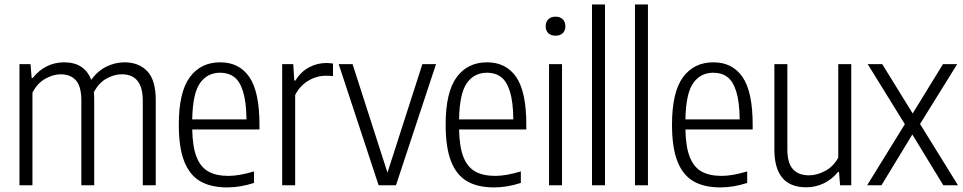

<svg xmlns="http://www.w3.org/2000/svg" viewBox="-20 -828 4304 858"><path d="M676 -380V0H618V-378.5Q618 -496 524 -496Q491 -496 456.5 -477.2Q422 -458.5 399.5 -416Q401 -400.5 401 -382V0H343.5V-378.5Q343.5 -442 319.2 -469Q295 -496 251.5 -496Q218 -496 182.5 -476.2Q147 -456.5 125 -414V0H67V-541.5H116.5L121.5 -479.5H126Q154 -514.5 189.8 -532Q225.5 -549.5 266.5 -549.5Q357.5 -549.5 387.5 -471.5Q418 -512.5 457 -531Q496 -549.5 536.5 -549.5Q600 -549.5 638 -510Q676 -470.5 676 -380Z M1139.5 -249.5H839Q840.5 -171.5 858.5 -126.2Q876.5 -81 911.2 -61.5Q946 -42 1001 -42Q1048.5 -42 1115 -62V-10.5Q1053 9.5 995.5 9.5Q922 9.5 874.5 -18.2Q827 -46 803 -107.5Q779 -169 779 -271Q779 -416 828 -482.8Q877 -549.5 964 -549.5Q1049 -549.5 1094.2 -483.8Q1139.5 -418 1139.5 -270.5ZM839 -294.5H1081.5Q1080.5 -373.5 1066 -419.5Q1051.5 -465.5 1026 -484.2Q1000.5 -503 964 -503Q906 -503 873.5 -456.2Q841 -409.5 839 -294.5Z M1241 -541.5H1290.5L1295 -468H1300Q1324 -507 1360.5 -526.8Q1397 -546.5 1439 -546.5Q1450.5 -546.5 1468 -544V-488Q1457 -489.5 1436 -489.5Q1394.5 -489.5 1357 -466.8Q1319.5 -444 1299 -403.5V0H1241Z M1867.5 -541.5H1928.5L1749.5 0H1672L1493.5 -541.5H1555.5L1711.5 -56.5Z M2332 -249.5H2031.5Q2033 -171.5 2051 -126.2Q2069 -81 2103.8 -61.5Q2138.5 -42 2193.5 -42Q2241 -42 2307.5 -62V-10.5Q2245.5 9.5 2188 9.5Q2114.5 9.5 2067 -18.2Q2019.5 -46 1995.5 -107.5Q1971.5 -169 1971.5 -271Q1971.5 -416 2020.5 -482.8Q2069.5 -549.5 2156.5 -549.5Q2241.5 -549.5 2286.8 -483.8Q2332 -418 2332 -270.5ZM2031.5 -294.5H2274Q2273 -373.5 2258.5 -419.5Q2244 -465.5 2218.5 -484.2Q2193 -503 2156.5 -503Q2098.5 -503 2066 -456.2Q2033.5 -409.5 2031.5 -294.5Z M2433.5 0V-541.5H2491.5V0ZM2418.5 -710.5Q2418.5 -730 2430.2 -741.8Q2442 -753.5 2462.5 -753.5Q2483 -753.5 2494.8 -741.8Q2506.5 -730 2506.5 -710.5Q2506.5 -691 2494.8 -679.8Q2483 -668.5 2462.5 -668.5Q2442 -668.5 2430.2 -679.8Q2418.5 -691 2418.5 -710.5Z M2625.5 0V-808H2683.5V0Z M2817.5 0V-808H2875.5V0Z M3343.5 -249.5H3043Q3044.5 -171.5 3062.5 -126.2Q3080.5 -81 3115.2 -61.5Q3150 -42 3205 -42Q3252.5 -42 3319 -62V-10.5Q3257 9.5 3199.5 9.5Q3126 9.5 3078.5 -18.2Q3031 -46 3007 -107.5Q2983 -169 2983 -271Q2983 -416 3032 -482.8Q3081 -549.5 3168 -549.5Q3253 -549.5 3298.2 -483.8Q3343.5 -418 3343.5 -270.5ZM3043 -294.5H3285.5Q3284.5 -373.5 3270 -419.5Q3255.5 -465.5 3230 -484.2Q3204.5 -503 3168 -503Q3110 -503 3077.5 -456.2Q3045 -409.5 3043 -294.5Z M3440.5 -160V-541.5H3498.5V-161Q3498.5 -98.5 3523.8 -71.5Q3549 -44.5 3595 -44.5Q3630 -44.5 3666.8 -63.8Q3703.5 -83 3726 -123.5V-541.5H3784V0H3734L3729.5 -59.5H3725Q3697 -25.5 3660.2 -8.2Q3623.5 9 3583 9Q3440.5 9 3440.5 -160Z M4091.5 -274 4261 0H4195.5L4057 -227L3919 0H3855L4023.5 -273L3857.5 -541.5H3922.5L4058.5 -321L4194 -541.5H4257.5Z"/></svg>

Font: Encode Sans Condensed Light
Style: Regular
Weight: 300
Width: 3
Designer: Multiple Designers
Foundry: Impallari Type
Version: Version 2.000